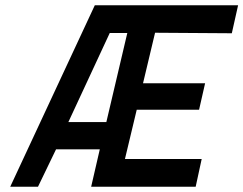

<svg xmlns="http://www.w3.org/2000/svg" viewBox="-20 -713 929 733"><path d="M342 -693H889L865 -586L572 -588L526 -395H763L740 -294H502L457 -106H750L727 0H328L361 -143H194L125 0H19ZM386 -247 466 -587H399L241 -247Z"/></svg>

Font: Cairo SemiBold
Style: Italic
Weight: 600
Italic angle: -13°
Designer: Mohamed Gaber, Accademia di Belle Arti di Urbino and others
Foundry: Kief Type Foundry, Accademia di Belle Arti di Urbino and others
Version: Version 3.011